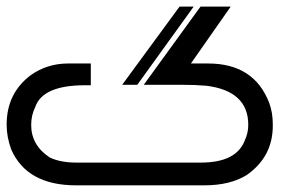

<svg xmlns="http://www.w3.org/2000/svg" viewBox="-20 -557 889 577"><path d="M519.5 -537.1H562L392.6 -302.2H347.2ZM582.5 -537.1H673.3L553.7 -366.2H605.5Q743.7 -366.2 789.1 -247.6Q799.8 -218.8 799.8 -183.1V-179.2Q799.8 -85.9 721.7 -31.2Q671.9 0 593.3 0H209Q61 0 13.7 -107.9Q0 -145.5 0 -181.6V-183.1Q0 -276.4 72.3 -331.1Q122.1 -366.2 184.6 -366.2H252.9V-300.8H235.4Q108.4 -300.8 85.9 -235.4Q73.7 -210.4 73.7 -181.6Q73.7 -120.1 129.9 -83.5Q162.1 -68.4 209 -68.4H584Q691.4 -68.4 716.3 -136.7Q726.1 -158.2 726.1 -181.6Q726.1 -283.7 600.1 -299.3Q568.4 -302.2 524.9 -302.2H413.1V-303.7Z"/></svg>

Font: Gasq
Style: Regular
Weight: 400
Designer: Husham Jawad
Version: Version 1.00;December 29, 2020;FontCreator 13.0.0.2683 32-bi